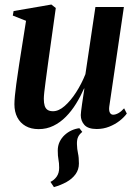

<svg xmlns="http://www.w3.org/2000/svg" viewBox="-20 -544 586 826"><path d="M321.5 7.5 334 23.5Q321.5 33.5 316 45.2Q310.5 57 311 76Q311.5 97.5 315.5 115.2Q319.5 133 319.5 159.5Q319.5 185.5 305 205.5Q290.5 225.5 266.2 239Q242 252.5 212 261L197 238.5Q213 231 223.8 215.8Q234.5 200.5 234.5 178Q234.5 157 231.5 142.5Q228.5 128 228.5 103.5Q228.5 83 236.5 66.2Q244.5 49.5 258 37Q271.5 24.5 288 17Q304.5 9.5 321.5 7.5ZM146.5 11.5Q113.5 11.5 90.2 -1.8Q67 -15 54.5 -39Q42 -63 42 -95.5Q42 -110 44.2 -132.8Q46.5 -155.5 50 -181.8Q53.5 -208 57.2 -231.8Q61 -255.5 63 -271L92 -454.5L35 -477L38.5 -496.5L201 -524.5L220 -509.5L188 -281Q185.5 -262.5 182.2 -238.2Q179 -214 175.8 -190.2Q172.5 -166.5 170.5 -147.5Q168.5 -128.5 168.5 -119Q168.5 -101 172.2 -89Q176 -77 184.8 -71.2Q193.5 -65.5 208 -65.5Q232.5 -65.5 258.2 -88Q284 -110.5 307.5 -147Q331 -183.5 347.5 -225L390.5 -514H513L450 -85Q448 -68 452.8 -59.2Q457.5 -50.5 467 -50.5Q477 -50.5 489.2 -57.2Q501.5 -64 514 -78L525.5 -55.5Q514 -39.5 494.5 -24.2Q475 -9 449.8 1Q424.5 11 396 11Q359 11 343.2 -6.5Q327.5 -24 327.5 -49Q327.5 -53.5 329 -66.5Q330.5 -79.5 333 -96.5Q335.5 -113.5 338.2 -131.2Q341 -149 343 -163H341.5Q326.5 -129 307 -97.5Q287.5 -66 263.2 -41.5Q239 -17 209.8 -2.8Q180.5 11.5 146.5 11.5Z"/></svg>

Font: Merriweather 120pt SemiBold
Style: Italic
Weight: 600
Italic angle: -7.8°
Version: Version 2.101